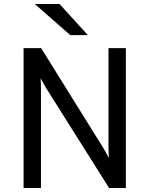

<svg xmlns="http://www.w3.org/2000/svg" viewBox="-20 -941 748 961"><path d="M98 0V-700H186L496 -202Q503.5 -189.5 510.5 -177Q517.5 -164.5 525 -150Q524.5 -163 523.8 -176Q523 -189 523 -201V-700H610V0H526L211 -500Q204.5 -511.5 197.2 -524Q190 -536.5 183 -549Q184 -538 184.5 -525Q185 -512 185 -500V0ZM332 -765 154 -921H278L420 -765Z"/></svg>

Font: Overpass
Style: Regular
Weight: 400
Designer: Delve Withrington, Dave Bailey, Thomas Jockin
Foundry: Delve Fonts LLC
Version: Version 4.000